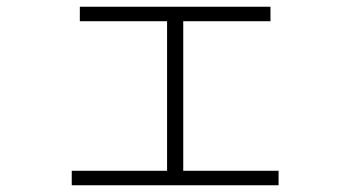

<svg xmlns="http://www.w3.org/2000/svg" viewBox="-20 -565 1040 570"><path d="M217 -545H783V-502H524V-58H807V-15H193V-58H476V-502H217Z"/></svg>

Font: M PLUS 1p Light
Style: Regular
Weight: 300
Version: Version 1.061